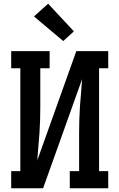

<svg xmlns="http://www.w3.org/2000/svg" viewBox="-20 -1009 640 1029"><path d="M40 0V-92H89V-643H40V-735H246V-643H196V-441Q196 -405 195 -368.5Q194 -332 191.5 -295.5Q189 -259 185.5 -222.5Q182 -186 180 -150L389 -735H560V-643H511V-92H560V0H354V-92H404V-294Q404 -330 405 -366.5Q406 -403 408.5 -439.5Q411 -476 414.5 -512.5Q418 -549 420 -585L211 0ZM319 -789 162 -921 238 -989 376 -841Z"/></svg>

Font: Iosevka Slab Semibold Extended
Style: Regular
Weight: 600
Width: 7
Monospace: yes
Designer: Belleve Invis
Foundry: Belleve Invis
Version: Version 11.1.0; ttfautohint (v1.8.3)